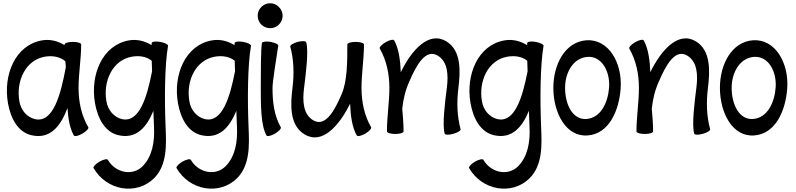

<svg xmlns="http://www.w3.org/2000/svg" viewBox="-20 -806 4883 1178"><path d="M522 -25C479 -98 462 -182 462 -267C462 -356 478 -444 478 -533C478 -542 455 -549 427 -549C399 -549 376 -542 376 -533V-529C334 -555 286 -567 236 -558C74 -529 -2 -347 29 -172C45 -82 89 6 175 24C286 49 351 -29 394 -143C398 -79 408 -19 433 25C438 33 461 28 485 14C510 0 526 -18 522 -25ZM195 -75C144 -87 108 -131 99 -184C77 -309 137 -437 254 -458C300 -466 348 -459 381 -430C382 -418 383 -407 384 -395C353 -227 307 -50 195 -75Z M911 -542C910 -540 910 -536 910 -529C868 -555 820 -567 770 -558C608 -529 532 -347 563 -172C579 -82 623 6 709 24C814 47 878 -21 921 -126C922 -89 924 -54 925 -24C929 63 915 154 854 215C792 276 688 254 642 175C638 167 614 172 590 186C566 200 550 218 554 225C633 363 817 395 926 287C1005 207 1001 86 996 -27C989 -193 990 -404 1011 -525C1012 -533 991 -544 963 -549C936 -554 912 -551 911 -542ZM729 -75C678 -87 642 -131 633 -184C611 -309 671 -437 788 -458C832 -466 879 -460 911 -433C912 -413 912 -392 913 -369C882 -210 835 -52 729 -75Z M1420 -542C1419 -540 1419 -536 1419 -529C1377 -555 1329 -567 1279 -558C1117 -529 1041 -347 1072 -172C1088 -82 1132 6 1218 24C1323 47 1387 -21 1430 -126C1431 -89 1433 -54 1434 -24C1438 63 1424 154 1363 215C1301 276 1197 254 1151 175C1147 167 1123 172 1099 186C1075 200 1059 218 1063 225C1142 363 1326 395 1435 287C1514 207 1510 86 1505 -27C1498 -193 1499 -404 1520 -525C1521 -533 1500 -544 1472 -549C1445 -554 1421 -551 1420 -542ZM1238 -75C1187 -87 1151 -131 1142 -184C1120 -309 1180 -437 1297 -458C1341 -466 1388 -460 1420 -433C1421 -413 1421 -392 1422 -369C1391 -210 1344 -52 1238 -75Z M1714 -709C1714 -730 1706 -749 1691 -763C1677 -778 1658 -786 1637 -786C1617 -786 1598 -778 1583 -763C1569 -749 1561 -730 1561 -709C1561 -689 1569 -670 1583 -655C1598 -641 1617 -633 1637 -633C1658 -633 1677 -641 1691 -655C1706 -670 1714 -689 1714 -709ZM1587 -542C1580 -498 1580 -359 1580 -267C1580 -167 1580 -34 1615 25C1619 33 1642 28 1667 14C1691 0 1707 -18 1703 -25C1661 -98 1652 -183 1652 -267C1652 -304 1674 -439 1687 -525C1689 -534 1668 -544 1640 -549C1612 -554 1589 -550 1587 -542Z M2257 -25C2215 -98 2198 -182 2198 -267C2198 -352 2212 -436 2213 -522C2213 -522 2213 -523 2213 -524C2213 -525 2213 -526 2213 -527C2213 -527 2213 -528 2213 -529C2213 -530 2213 -532 2213 -533C2213 -542 2190 -549 2162 -549C2134 -549 2111 -542 2111 -533C2111 -430 2111 -308 2076 -228C2033 -128 1976 -22 1900 -69C1839 -107 1836 -188 1845 -262C1857 -357 1874 -492 1859 -546C1857 -555 1833 -556 1806 -549C1779 -541 1759 -529 1761 -520C1783 -439 1785 -354 1775 -271C1761 -161 1756 -38 1848 18C1955 84 2060 -32 2128 -170C2131 -97 2140 -25 2169 25C2173 33 2196 28 2221 14C2245 0 2261 -18 2257 -25Z M2310 -508C2352 -435 2369 -351 2369 -267C2369 -178 2354 -89 2354 0C2354 9 2377 16 2405 16C2433 16 2456 9 2456 0C2456 -46 2452 -92 2448 -139C2454 -196 2467 -252 2491 -305C2534 -405 2591 -511 2667 -464C2728 -426 2731 -345 2722 -271C2710 -176 2693 -42 2708 13C2710 22 2734 23 2761 15C2788 8 2808 -5 2806 -13C2784 -94 2782 -179 2792 -262C2806 -373 2810 -496 2719 -552C2612 -617 2507 -502 2439 -363C2436 -436 2427 -508 2398 -559C2394 -566 2370 -561 2346 -547C2322 -533 2306 -516 2310 -508Z M3215 -542C3214 -540 3214 -536 3214 -529C3172 -555 3124 -567 3074 -558C2912 -529 2836 -347 2867 -172C2883 -82 2927 6 3013 24C3118 47 3182 -21 3225 -126C3226 -89 3228 -54 3229 -24C3233 63 3219 154 3158 215C3096 276 2992 254 2946 175C2942 167 2918 172 2894 186C2870 200 2854 218 2858 225C2937 363 3121 395 3230 287C3309 207 3305 86 3300 -27C3293 -193 3294 -404 3315 -525C3316 -533 3295 -544 3267 -549C3240 -554 3216 -551 3215 -542ZM3033 -75C2982 -87 2946 -131 2937 -184C2915 -309 2975 -437 3092 -458C3136 -466 3183 -460 3215 -433C3216 -413 3216 -392 3217 -369C3186 -210 3139 -52 3033 -75Z M3585 25C3715 16 3778 -124 3788 -264C3799 -420 3714 -568 3578 -559C3446 -549 3375 -410 3375 -267C3375 -114 3452 35 3585 25ZM3447 -267C3447 -361 3497 -451 3585 -457C3672 -463 3724 -368 3717 -269C3710 -175 3665 -82 3578 -76C3492 -70 3447 -167 3447 -267Z M3841 -508C3883 -435 3900 -351 3900 -267C3900 -178 3885 -89 3885 0C3885 9 3908 16 3936 16C3964 16 3987 9 3987 0C3987 -46 3983 -92 3979 -139C3985 -196 3998 -252 4022 -305C4065 -405 4122 -511 4198 -464C4259 -426 4262 -345 4253 -271C4241 -176 4224 -42 4239 13C4241 22 4265 23 4292 15C4319 8 4339 -5 4337 -13C4315 -94 4313 -179 4323 -262C4337 -373 4341 -496 4250 -552C4143 -617 4038 -502 3970 -363C3967 -436 3958 -508 3929 -559C3925 -566 3901 -561 3877 -547C3853 -533 3837 -516 3841 -508Z M4607 25C4737 16 4800 -124 4810 -264C4821 -420 4736 -568 4600 -559C4468 -549 4397 -410 4397 -267C4397 -114 4474 35 4607 25ZM4469 -267C4469 -361 4519 -451 4607 -457C4694 -463 4746 -368 4739 -269C4732 -175 4687 -82 4600 -76C4514 -70 4469 -167 4469 -267Z"/></svg>

Font: Nupuram Condensed Medium
Style: Regular
Weight: 500
Width: 3
Designer: Santhosh Thottingal (santhosh.thottingal@gmail.com)
Foundry: SMC
Version: Version 1.000